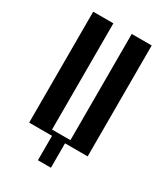

<svg xmlns="http://www.w3.org/2000/svg" viewBox="-156 -564 642 742"><g transform="rotate(30 164.5 -193.0)"><path d="M36 -495H126V-21H208V-495H297V0H196V109H138V0H36Z"/></g></svg>

Font: Moniqa Narrow Heading
Style: Bold
Weight: 700
Width: 4
Designer: Rajesh Rajput
Foundry: Rajesh Rajput
Version: Version 1.000